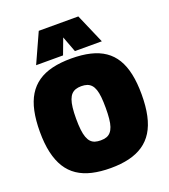

<svg xmlns="http://www.w3.org/2000/svg" viewBox="-167 -1057 1043 1186"><g transform="rotate(-20 355.0 -464.5)"><path d="M356 -172Q378 -172 394 -177.5Q410 -183 421.5 -196Q433 -209 440 -229.5Q447 -250 450 -280.5Q453 -311 453 -351Q453 -391 450 -421Q447 -451 440 -471.5Q433 -492 421.5 -504.5Q410 -517 394 -522.5Q378 -528 356 -528Q335 -528 319 -522.5Q303 -517 291.5 -505Q280 -493 272.5 -472.5Q265 -452 261.5 -421.5Q258 -391 258 -350Q258 -308 261.5 -277.5Q265 -247 272.5 -226.5Q280 -206 291.5 -194Q303 -182 319 -177Q335 -172 356 -172ZM356 10Q289 10 235 -2.5Q181 -15 140.5 -42Q100 -69 73.5 -111.5Q47 -154 33.5 -213Q20 -272 20 -350Q20 -426 32.5 -485Q45 -544 71 -586.5Q97 -629 137 -656.5Q177 -684 231.5 -697Q286 -710 356 -710Q426 -710 480.5 -697Q535 -684 574.5 -657Q614 -630 639.5 -588Q665 -546 677.5 -487.5Q690 -429 690 -353Q690 -275 677 -215Q664 -155 637.5 -112.5Q611 -70 571 -43Q531 -16 477.5 -3Q424 10 356 10ZM139 -745 227 -939H487L571 -745H394L355 -849L316 -745Z"/></g></svg>

Font: Georama ExtraCondensed Thin Black
Style: Regular
Weight: 900
Version: Version 1.001